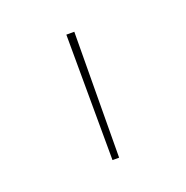

<svg xmlns="http://www.w3.org/2000/svg" viewBox="-66 -720 396 408"><g transform="rotate(-20 132.0 -516.0)"><path d="M123 -658H141L139 -374H124Z"/></g></svg>

Font: Ysabeau Infant Thin
Style: Regular
Weight: 200
Designer: Christian Thalmann (Catharsis Fonts)
Version: Version 0.003